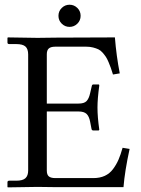

<svg xmlns="http://www.w3.org/2000/svg" viewBox="-20 -808 610 829"><path d="M246.6 -705.8Q232.4 -719.7 232.4 -739.7Q232.4 -759.8 246.6 -773.7Q260.7 -787.6 280.3 -787.6Q299.8 -787.6 314 -773.7Q328.1 -759.8 328.1 -739.7Q328.1 -719.7 314 -705.8Q299.8 -691.9 280.3 -691.9Q260.7 -691.9 246.6 -705.8ZM353 -606.4H218.3Q199.7 -606.4 190.9 -598.9Q182.1 -591.3 182.1 -573.7V-360.8H318.8Q343.3 -360.8 353.5 -371.3Q363.8 -381.8 369.1 -405.3L376 -435.1Q377 -443.4 383.3 -443.4H405.3Q408.7 -443.4 408.7 -439Q400.9 -381.8 400.9 -343.8Q400.9 -302.7 408.7 -248L406.2 -244.6H383.3Q376 -244.6 375 -252L369.1 -282.7Q364.7 -305.7 353.8 -316.2Q342.8 -326.7 318.8 -326.7H182.1V-71.8Q182.1 -53.2 191.2 -46.1Q200.2 -39.1 218.3 -39.1H383.8Q411.1 -39.1 432.4 -48.8Q453.6 -58.6 468 -77.9Q482.4 -97.2 491.7 -118.7Q501 -140.1 509.3 -169.9L539.6 -165Q518.6 -68.4 513.2 0H219.2L141.6 -1L13.7 1L12.2 -1V-21Q12.2 -27.8 20 -27.8H49.8Q78.6 -27.8 90.1 -38.8Q101.6 -49.8 101.6 -71.8V-572.8Q101.6 -596.7 89.8 -607.2Q78.1 -617.7 49.8 -617.7H20Q12.2 -617.7 12.2 -624.5V-644.5L14.2 -646.5L142.1 -644.5L219.7 -645.5L476.1 -646.5Q482.4 -566.9 497.1 -491.2L467.8 -486.3Q461.9 -504.9 458.5 -514.9Q455.1 -524.9 448.7 -539.8Q442.4 -554.7 437 -562.7Q431.6 -570.8 423.1 -580.6Q414.6 -590.3 404.8 -595Q395 -599.6 381.8 -603Q368.7 -606.4 353 -606.4Z"/></svg>

Font: Libertinage
Style: b
Weight: 400
Designer: OSP
Foundry: OSP
Version: Version 1.0; 2008; OFL relea